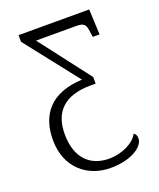

<svg xmlns="http://www.w3.org/2000/svg" viewBox="-143 -625 791 953"><g transform="rotate(-20 252.5 -148.0)"><path d="M276 240C388 240 455 191 455 149C455 133 449 123 440 119C420 161 353 194 285 194C191 194 118 137 118 4C118 -111 182 -179 320 -179H348V-214L143 -481H354C397 -481 405 -470 410 -431L414 -402H450L444 -536H71V-501L291 -221C123 -213 53 -121 53 12C53 160 156 240 276 240Z"/></g></svg>

Font: Noto Serif Light
Style: Regular
Weight: 300
Designer: Monotype Design Team
Foundry: Monotype Imaging Inc.
Version: Version 2.013